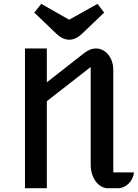

<svg xmlns="http://www.w3.org/2000/svg" viewBox="-20 -997 730 1017"><path d="M112.3 0H228V-460.9L460.4 -642.1V-123C460.4 -55.2 501 0 551.8 0H604.5C647.5 0 685.1 -37.6 689.9 -84H580.1V-627C580.1 -691.4 539.1 -740.2 488.8 -740.2C456.1 -740.2 434.1 -722.7 410.2 -703.6L228 -561V-740.2H112.3ZM346.2 -786.6C369.1 -786.6 391.6 -796.4 415 -818.8L531.7 -930.2C519.5 -947.3 509.3 -958.5 496.6 -976.6C446.8 -949.2 395 -918.9 346.2 -892.6L198.7 -976.6C184.6 -958.5 176.3 -949.2 161.6 -930.2L278.3 -818.8C301.8 -795.9 326.2 -786.6 346.2 -786.6Z"/></svg>

Font: Atomic Age
Style: Regular
Weight: 400
Designer: James Grieshaber
Foundry: James Grieshaber
Version: Version 1.002